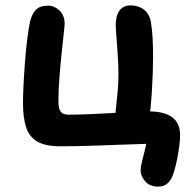

<svg xmlns="http://www.w3.org/2000/svg" viewBox="-20 -536 698 710"><path d="M565 154Q533 154 516.5 134Q500 114 500 95Q500 82 504.5 63.5Q509 45 514.5 23.5Q520 2 523 -17L544 -5Q524 -4 489.5 -3Q455 -2 414 -0.5Q373 1 332.5 2.5Q292 4 258 4.5Q224 5 205 5Q148 5 118 -12.5Q88 -30 76.5 -65.5Q65 -101 65 -155Q65 -181 67 -222Q69 -263 72.5 -308.5Q76 -354 81 -393.5Q86 -433 91 -456Q98 -484 112.5 -499.5Q127 -515 159 -515Q181 -515 200 -497Q219 -479 219 -448Q219 -441 215.5 -410Q212 -379 207.5 -335.5Q203 -292 199.5 -246Q196 -200 196 -162Q196 -135 204 -123.5Q212 -112 233 -112Q275 -112 316.5 -114Q358 -116 396.5 -118Q435 -120 469.5 -122Q504 -124 531 -124Q587 -124 616.5 -102.5Q646 -81 646 -36Q646 -19 643 4Q640 27 635.5 50Q631 73 626 90Q621 110 613.5 124Q606 138 594.5 146Q583 154 565 154ZM404 -84Q405 -103 408.5 -133Q412 -163 415 -196.5Q418 -230 418 -260Q418 -287 416.5 -314.5Q415 -342 413 -367.5Q411 -393 409.5 -413Q408 -433 408 -444Q408 -478 422 -497Q436 -516 462 -516Q494 -516 514 -499Q534 -482 538 -454Q543 -425 544.5 -392.5Q546 -360 546 -326Q546 -300 545 -268.5Q544 -237 542 -204Q540 -171 537 -140.5Q534 -110 531 -87Z"/></svg>

Font: Shantell Sans SemiBold
Style: Regular
Weight: 600
Designer: Stephen Nixon, Anya Danilova, Shantell Martin
Foundry: Arrow Type
Version: Version 1.011;[c5ecc13dd]